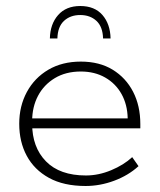

<svg xmlns="http://www.w3.org/2000/svg" viewBox="-20 -609 531 639"><path d="M265 10Q192 10 143 -17Q94 -44 69 -90.5Q44 -137 44 -197Q44 -256 69.5 -303Q95 -350 141 -377Q187 -404 249 -404Q311 -404 355 -377Q399 -350 423 -303.5Q447 -257 447 -196V-182H75V-215H405Q404 -261 384.5 -296Q365 -331 330 -351Q295 -371 249 -371Q199 -371 162.5 -349Q126 -327 106.5 -290Q87 -253 87 -206V-197Q87 -119 133 -72Q179 -25 266 -25Q308 -25 350 -42.5Q392 -60 420 -86L441 -56Q407 -25 360 -7.5Q313 10 265 10ZM146 -481Q147 -529 173.5 -559Q200 -589 247 -589Q295 -589 321 -559Q347 -529 348 -481H323Q322 -520 301 -539.5Q280 -559 247 -559Q214 -559 193 -539.5Q172 -520 171 -481Z"/></svg>

Font: Rokkitt SemiBold ExtraLight
Style: Regular
Weight: 250
Version: Version 3.103